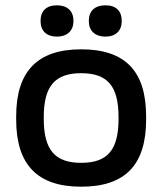

<svg xmlns="http://www.w3.org/2000/svg" viewBox="-20 -695 588 724"><path d="M41 -256V-244C41 -73 122 9 286 9C452 9 531 -73 531 -244V-256C531 -427 452 -509 286 -509C122 -509 41 -427 41 -256ZM133 -615C133 -580 154 -557 195 -557C234 -557 257 -580 257 -615V-617C257 -653 234 -675 195 -675C154 -675 133 -653 133 -617ZM145 -247V-253C145 -370 187 -419 286 -419C386 -419 427 -370 427 -253V-247C427 -130 386 -81 286 -81C187 -81 145 -130 145 -247ZM315 -615C315 -580 337 -557 378 -557C417 -557 439 -580 439 -615V-617C439 -653 418 -675 378 -675C337 -675 315 -653 315 -617Z"/></svg>

Font: LT Wave Text Medium
Style: Regular
Weight: 500
Designer: Daniel Lyons
Version: Version 2.5 (Glyphs App)